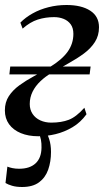

<svg xmlns="http://www.w3.org/2000/svg" viewBox="-22 -535 416 768"><path d="M66.5 213Q43 213 26.2 208Q9.5 203 0 197L7.5 131.5Q16 135 28 137.5Q40 140 54.5 140Q97 140 120.2 118.5Q143.5 97 144 55.5Q144.5 39 141.8 24.5Q139 10 133.5 0L134.5 -16.5H157Q167 -2 174.5 20.8Q182 43.5 182 73Q182 111.5 170.8 143.5Q159.5 175.5 134.2 194.2Q109 213 66.5 213ZM131 10Q91.5 10 61.2 -2.5Q31 -15 14.2 -38.2Q-2.5 -61.5 -2.5 -93.5Q-2.5 -126 13.2 -150.2Q29 -174.5 55.5 -193.8Q82 -213 113.8 -230.2Q145.5 -247.5 177 -266.5Q225.5 -296 248.5 -328Q271.5 -360 271.5 -399.5Q271.5 -423 260.8 -437.8Q250 -452.5 232.5 -459.5Q215 -466.5 194.5 -466.5Q160 -466.5 129.2 -456.8Q98.5 -447 68.5 -420.5L59.5 -444.5Q80 -465.5 108.8 -481.5Q137.5 -497.5 172 -506.2Q206.5 -515 244 -515Q304 -515 339 -492.2Q374 -469.5 374 -426Q374 -392.5 357.5 -366.8Q341 -341 313.5 -320.8Q286 -300.5 252.5 -282Q219 -263.5 185.5 -244Q160 -229.5 139.8 -210.2Q119.5 -191 108.2 -168Q97 -145 97 -119Q97 -96.5 108.2 -79.5Q119.5 -62.5 139.2 -53.5Q159 -44.5 183 -44.5Q223.5 -44.5 253 -55.8Q282.5 -67 315.5 -104L324 -78Q300 -45 267.8 -26Q235.5 -7 200.5 1.5Q165.5 10 131 10ZM15.5 -237.5 19 -269H340.5L336.5 -237.5Z"/></svg>

Font: Merriweather 144pt
Style: Italic
Weight: 400
Italic angle: -7.8°
Version: Version 2.101